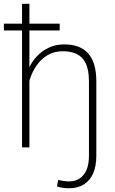

<svg xmlns="http://www.w3.org/2000/svg" viewBox="-34 -770 602 1003"><path d="M430.7 -206.1H469.2V43.5Q469.2 98.1 452.4 136.2Q435.5 174.3 403.6 193.8Q371.6 213.4 326.2 213.4Q309.1 213.4 294.4 211.2Q279.8 209 263.7 204.1L270 169.4Q278.8 172.4 295.4 175Q312 177.7 326.2 177.7Q359.4 177.7 382.8 161.9Q406.2 146 418.5 116.2Q430.7 86.4 430.7 43.5ZM119.6 -750V0H81.1V-750ZM112.3 -304.7 93.3 -327.1Q97.7 -369.1 114 -407.2Q130.4 -445.3 157.5 -474.6Q184.6 -503.9 220.9 -521Q257.3 -538.1 301.3 -538.1Q340.8 -538.1 372.1 -527.1Q403.3 -516.1 425 -492.7Q446.8 -469.2 458 -432.4Q469.2 -395.5 469.2 -342.8V0H430.7V-342.8Q430.7 -405.3 413.6 -439.7Q396.5 -474.1 366 -488.3Q335.4 -502.4 294.9 -502.4Q248 -502.4 214.1 -481.7Q180.2 -460.9 158.2 -429.4Q136.2 -397.9 124.8 -364.3Q113.3 -330.6 112.3 -304.7ZM277.8 -646.5V-610.8H-13.7V-646.5Z"/></svg>

Font: Roboto ExtraLight
Style: Regular
Weight: 250
Designer: Christian Robertson
Foundry: Google
Version: Version 3.009; 2024